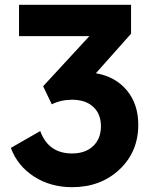

<svg xmlns="http://www.w3.org/2000/svg" viewBox="-20 -765 634 797"><path d="M378 -461Q459 -447 506.5 -390Q554 -333 554 -247Q554 -135 476 -61.5Q398 12 279 12Q190 12 121.5 -32Q53 -76 25 -151L147 -221Q181 -128 279 -128Q334 -128 366.5 -158.5Q399 -189 399 -241Q399 -292 367 -321.5Q335 -351 279 -351Q233 -351 195 -332L159 -407L351 -615H59V-745H524V-625Z"/></svg>

Font: Plus Jakarta Display
Style: Bold
Weight: 700
Designer: Gumpita Rahayu
Foundry: Tokotype Studio
Version: Version 1.000;hotconv 1.0.109;makeotfexe 2.5.65596